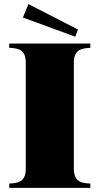

<svg xmlns="http://www.w3.org/2000/svg" viewBox="-20 -911 484 931"><path d="M25 -21V0H418V-21C382 -23 338 -25 338 -93V-607C338 -675 382 -677 418 -679V-700H25V-679C64 -677 105 -674 105 -607V-93C105 -26 64 -23 25 -21ZM91 -826 345 -733 358 -768 118 -891Z"/></svg>

Font: Sprat Black
Style: Regular
Weight: 900
Designer: Ethan Nakache
Foundry: Collletttivo
Version: Version 2.000;Glyphs 3.2 (3217)